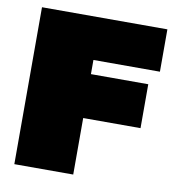

<svg xmlns="http://www.w3.org/2000/svg" viewBox="-75 -710 700 776"><g transform="rotate(10 275.0 -322.0)"><path d="M35.2 0V-644H549.8V-470.2H276.9V-412.1H512.2V-231.9H276.9V0Z"/></g></svg>

Font: Kanit Black
Style: Regular
Weight: 900
Designer: Katatrad Team
Foundry: CadsonDemak
Version: Version 1.000;PS 001.000;hotconv 1.0.88;makeotf.lib2.5.64775